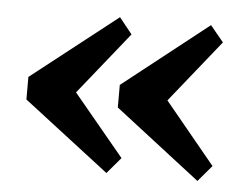

<svg xmlns="http://www.w3.org/2000/svg" viewBox="-38 -461 610 475"><g transform="rotate(5 267.5 -223.5)"><path d="M29 -250 242 -417 274 -377 140 -210V-234L276 -70L242 -30L29 -194ZM256 -250 468 -417 501 -377 367 -210V-234L502 -70L468 -30L256 -194Z"/></g></svg>

Font: Rasa SemiBold
Style: Regular
Weight: 600
Designer: Anna Giedrys (Yrsa+Rasa design), David Brezina (Yrsa art-direction, Rasa art-direction, design)
Foundry: Rosetta Type Foundry
Version: Version 2.004